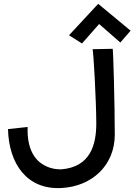

<svg xmlns="http://www.w3.org/2000/svg" viewBox="-20 -958 705 1007"><path d="M582 -252C582 -403 574 -700 571 -702L465 -700C470 -701 485 -423 485 -310C485 -201 455 -82 302 -70C302 -70 116 -55 125 -292L22 -281C26 -100 121 39 304 28C463 19 582 -91 582 -252ZM495 -938 342 -773 410 -730 500 -832 611 -735 665 -797Z"/></svg>

Font: McLaren
Style: Regular
Weight: 400
Designer: Astigmatic (AOETI)
Foundry: Astigmatic (AOETI)
Version: Version 1.000